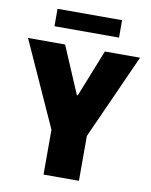

<svg xmlns="http://www.w3.org/2000/svg" viewBox="-93 -931 787 999"><g transform="rotate(10 300.0 -431.0)"><path d="M207 0V-237L4 -686H200L306 -437H311L410 -686H596L394 -237V0ZM129 -770V-862H470V-770Z"/></g></svg>

Font: Chivo Mono Medium ExtraBold
Style: Regular
Weight: 800
Monospace: yes
Version: Version 1.008